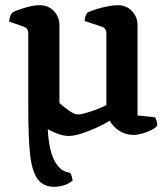

<svg xmlns="http://www.w3.org/2000/svg" viewBox="-20 -520 645 740"><path d="M245 4Q226 4 205 -3.5Q184 -11 164 -22Q166 20 174.5 56.5Q183 93 201.5 117.5Q220 142 250 146Q257 155 260 176Q244 189 225 194.5Q206 200 190 200Q145 200 123.5 168Q102 136 95.5 71Q89 6 89 -93V-391Q89 -411 72 -417L15 -437Q18 -462 28 -472Q45 -481 77 -490.5Q109 -500 133 -500Q166 -500 187.5 -477.5Q209 -455 209 -423V-123Q222 -111 244 -95Q266 -79 281 -79Q292 -79 311 -84.5Q330 -90 351.5 -98Q373 -106 390 -115V-391Q390 -411 373 -417L306 -439Q307 -451 310.5 -460Q314 -469 318 -472Q328 -477 349.5 -484Q371 -491 394.5 -495.5Q418 -500 434 -500Q467 -500 488.5 -477.5Q510 -455 510 -423V-75L577 -68Q580 -64 583 -55.5Q586 -47 586 -36Q580 -27 564 -19Q548 -11 529 -5.5Q510 0 495 0Q464 0 439.5 -16Q415 -32 403 -55Q383 -42 353.5 -28.5Q324 -15 294.5 -5.5Q265 4 245 4Z"/></svg>

Font: Texturina SemiBold
Style: Regular
Weight: 600
Designer: Guillermo Torres Carreño
Foundry: Omnibus-Type
Version: Version 1.002; ttfautohint (v1.8.3)